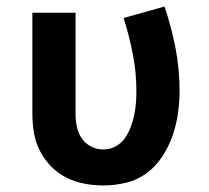

<svg xmlns="http://www.w3.org/2000/svg" viewBox="-20 -559 640 587"><path d="M296 8Q267 8 238 2.5Q209 -3 183 -16Q157 -29 136.5 -50Q116 -71 102.5 -97Q89 -123 84 -152Q79 -181 79 -210V-520H211V-210Q211 -191 215 -171.5Q219 -152 230 -136Q241 -120 258.5 -111Q276 -102 296 -102Q315 -102 332.5 -111Q350 -120 361 -135.5Q372 -151 379 -169Q386 -187 390 -205.5Q394 -224 395.5 -243Q397 -262 397 -281Q397 -338 386 -394Q375 -450 358 -504L483 -539Q504 -477 516.5 -412.5Q529 -348 529 -282Q529 -247 524 -212Q519 -177 507.5 -144Q496 -111 476.5 -81Q457 -51 429 -30Q401 -9 366 -0.5Q331 8 296 8Z"/></svg>

Font: Iosevka SS04 XBd Ex
Style: Regular
Weight: 800
Width: 7
Monospace: yes
Designer: Belleve Invis
Foundry: Belleve Invis
Version: Version 19.0.0; ttfautohint (v1.8.4)